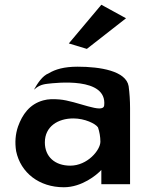

<svg xmlns="http://www.w3.org/2000/svg" viewBox="-20 -776 619 809"><path d="M185 -467C159 -457 138 -425 123 -398C139 -412 153 -420 180 -423C215 -427 432 -453 419 -332C415 -294 304 -351 230 -357C204 -359 184 -359 162 -353C104 -337 74 -293 56 -243C45 -211 42 -176 48 -139C67 -48 145 13 249 13C325 13 388 -39 407 -60V0H528V-320C528 -353 526 -383 522 -413C511 -477 403 -495 307 -495C250 -495 213 -484 185 -467ZM276 -78C212 -78 169 -115 169 -176C169 -243 224 -277 289 -277C337 -277 383 -255 393 -239C399 -221 403 -200 403 -179C403 -144 349 -78 276 -78ZM270 -593 346 -570 511 -699 407 -756Z"/></svg>

Font: Bluebird
Style: Regular
Weight: 400
Designer: Jasper
Foundry: Cannot Into Space Fonts
Version: Version 0.98